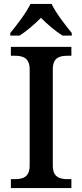

<svg xmlns="http://www.w3.org/2000/svg" viewBox="-20 -951 416 971"><path d="M32 -784V-771H79C114 -793 157 -830 187 -861C217 -830 261 -793 296 -771H343V-784C312 -822 262 -886 241 -931H134C113 -886 63 -822 32 -784ZM35 0H341V-45H322C281 -45 247 -56 247 -113V-600C247 -659 280 -669 322 -669H341V-714H35V-669H55C95 -669 130 -659 130 -600V-113C130 -55 95 -45 55 -45H35Z"/></svg>

Font: Noto Serif Devanagari Medium
Style: Regular
Weight: 500
Designer: Universal Thirst, Indian Type Foundry and the Monotype Design Team
Foundry: Monotype Imaging Inc.
Version: Version 2.004